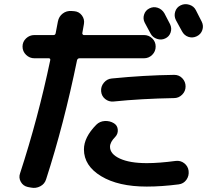

<svg xmlns="http://www.w3.org/2000/svg" viewBox="-20 -852 1040 928"><path d="M708 -689.5Q703.1 -698.2 693.8 -715.8Q684.6 -733.4 679.7 -742.2Q669.9 -760.7 676.3 -781.2Q682.6 -801.8 702.1 -811.5Q721.7 -821.3 742.2 -814.5Q762.7 -807.6 774.4 -788.1Q779.3 -779.3 788.1 -761.7Q796.9 -744.1 801.8 -735.4Q811.5 -715.8 804.7 -695.3Q797.9 -674.8 778.3 -666Q759.8 -657.2 738.8 -664.1Q717.8 -670.9 708 -689.5ZM926.8 -802.7Q931.6 -793 941.4 -773.9Q951.2 -754.9 955.1 -747.1Q964.8 -727.5 958 -707Q951.2 -686.5 931.2 -676.8Q911.1 -667 890.6 -673.8Q870.1 -680.7 859.4 -701.2Q850.6 -718.8 830.1 -754.9Q820.3 -774.4 826.7 -795.4Q833 -816.4 853 -826.2Q873 -835.9 895 -829.1Q917 -822.3 926.8 -802.7ZM520.5 -472.7Q676.8 -488.3 822.3 -490.2Q845.7 -490.2 861.3 -473.6Q877 -457 877 -434.1Q877 -411.1 860.4 -394.5Q843.8 -377.9 821.3 -377.9Q662.1 -375 528.3 -361.3Q505.9 -359.4 488.3 -373.5Q470.7 -387.7 468.8 -410.6Q466.8 -433.6 481.9 -452.1Q497.1 -470.7 520.5 -472.7ZM385.7 -129.9Q385.7 -188.5 445.3 -249Q461.9 -265.6 486.3 -267.1Q510.7 -268.6 531.2 -255.9Q547.9 -245.1 549.3 -225.1Q550.8 -205.1 537.1 -190.4Q511.7 -165 511.7 -142.6Q511.7 -107.4 559.6 -85.4Q607.4 -63.5 689.5 -63.5Q749 -63.5 829.1 -74.2Q852.5 -77.1 870.6 -63Q888.7 -48.8 891.6 -26.4Q894.5 -2 880.9 17.1Q867.2 36.1 843.8 39.1Q761.7 49.8 689.5 49.8Q551.8 49.8 468.8 -0.5Q385.7 -50.8 385.7 -129.9ZM114.3 51.8Q91.8 46.9 80.6 26.9Q69.3 6.8 77.1 -14.6Q164.1 -281.2 222.7 -560.5Q224.6 -569.3 216.8 -570.3H146.5Q123 -570.3 106 -586.9Q88.9 -603.5 88.9 -627Q88.9 -650.4 106 -666.5Q123 -682.6 146.5 -682.6H239.3Q247.1 -682.6 249 -691.4Q256.8 -729.5 259.8 -748Q264.6 -772.5 283.2 -786.6Q301.8 -800.8 326.2 -798.8L338.9 -797.9Q362.3 -795.9 376 -777.3Q389.6 -758.8 385.7 -736.3Q384.8 -728.5 381.8 -714.4Q378.9 -700.2 377.9 -692.4Q377 -689.5 379.4 -686Q381.8 -682.6 384.8 -682.6H675.8Q699.2 -682.6 715.8 -666.5Q732.4 -650.4 732.4 -627Q732.4 -603.5 715.8 -586.9Q699.2 -570.3 675.8 -570.3H364.3Q355.5 -570.3 352.5 -561.5Q289.1 -252 203.1 13.7Q196.3 37.1 174.8 48.3Q153.3 59.6 129.9 54.7Z"/></svg>

Font: Rounded Mgen+ 1m bold
Style: Bold
Weight: 700
Designer: [Source Han Sans]
Ryoko NISHIZUKA  (kana & ideographs); Paul D. Hunt (Latin, Greek & Cyrillic); Wenlong ZHANG  (bopomofo
Version: Version 1.059.20150602